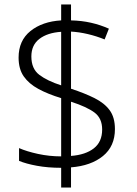

<svg xmlns="http://www.w3.org/2000/svg" viewBox="-20 -845 611 857"><path d="M253 -96Q194 -96 145 -105Q96 -114 65 -127V-184Q99 -169 149.5 -158Q200 -147 253 -147V-407Q194 -425 151.5 -448Q109 -471 86 -504Q63 -537 63 -588Q63 -664 116 -706.5Q169 -749 253 -754V-825H297V-754Q344 -753 386 -743.5Q428 -734 466 -717L447 -669Q410 -684 371.5 -693Q333 -702 297 -704V-449Q358 -429 402 -407Q446 -385 469.5 -353Q493 -321 493 -269Q493 -192 439.5 -148.5Q386 -105 297 -98V-8H253ZM253 -703Q192 -699 156 -671.5Q120 -644 120 -593Q120 -538 155.5 -511Q191 -484 253 -464ZM297 -149Q362 -154 399 -183Q436 -212 436 -267Q436 -317 402 -342.5Q368 -368 297 -391Z"/></svg>

Font: Noto Sans Malayalam UI Light
Style: Regular
Weight: 300
Designer: Jelle Bosma - Monotype Design Team
Foundry: Monotype Imaging Inc.
Version: Version 2.104; ttfautohint (v1.8.4.7-5d5b)